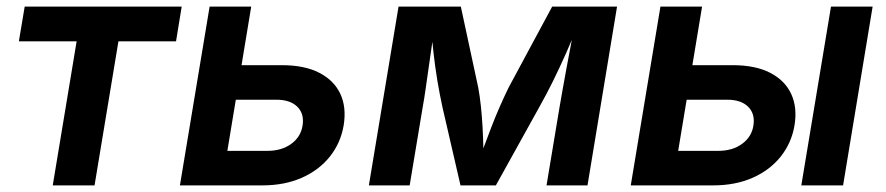

<svg xmlns="http://www.w3.org/2000/svg" viewBox="-20 -561 2681 581"><path d="M139.6 0 211.9 -436H37.1L54.7 -541H529.8L512.7 -436H338.4L266.1 0Z M672.9 -363.8H833Q901.4 -363.8 946 -340.8Q990.7 -317.9 1009.8 -277.1Q1028.8 -236.3 1020 -182.1Q1011.2 -128.9 978.5 -87.6Q945.8 -46.4 893.6 -23.2Q841.3 0 773.4 0H524.4L614.3 -541H740.2L668 -104.5H789.1Q832 -104.5 861.1 -125.5Q890.1 -146.5 895.5 -180.7Q901.4 -216.3 879.9 -237.8Q858.4 -259.3 815.9 -259.3H655.3Z M1096.2 0 1186 -541H1374.5L1427.2 -295.9Q1432.1 -269 1435.3 -238.5Q1438.5 -208 1440.2 -177Q1441.9 -146 1442.6 -116.7Q1443.4 -87.4 1443.8 -63H1425.3Q1434.1 -88.4 1444.8 -117.7Q1455.6 -147 1467.5 -178Q1479.5 -209 1492.7 -239Q1505.9 -269 1519 -295.9L1650.9 -541H1847.2L1757.8 0H1633.8L1672.9 -234.9Q1677.2 -260.7 1682.9 -292.2Q1688.5 -323.7 1694.8 -357.7Q1701.2 -391.6 1707.5 -425Q1713.9 -458.5 1719.2 -488.8H1730Q1711.9 -442.4 1692.6 -399.2Q1673.3 -356 1653.1 -314.9Q1632.8 -273.9 1610.8 -234.9L1480.5 0H1373.5L1319.3 -234.9Q1310.5 -274.9 1303.7 -315.7Q1296.9 -356.4 1292 -399.7Q1287.1 -442.9 1283.7 -488.8H1296.4Q1291.5 -457.5 1286.9 -424.1Q1282.2 -390.6 1277.3 -357.4Q1272.5 -324.2 1268.1 -293Q1263.7 -261.7 1258.8 -234.9L1219.7 0Z M2037.1 -363.8H2197.3Q2265.6 -363.8 2310.3 -340.8Q2355 -317.9 2374 -277.1Q2393.1 -236.3 2384.3 -182.1Q2375.5 -128.9 2342.8 -87.6Q2310.1 -46.4 2257.8 -23.2Q2205.6 0 2137.7 0H1888.7L1978.5 -541H2104.5L2032.2 -104.5H2153.3Q2196.3 -104.5 2225.3 -125.5Q2254.4 -146.5 2259.8 -180.7Q2265.6 -216.3 2244.1 -237.8Q2222.7 -259.3 2180.2 -259.3H2019.5ZM2404.8 0 2494.6 -541H2620.6L2531.2 0Z"/></svg>

Font: Inter 17pt SemiBold
Style: Italic
Weight: 600
Italic angle: -9.3988°
Version: Version 4.001;git-66647c0bb